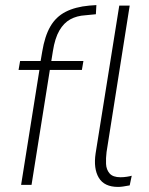

<svg xmlns="http://www.w3.org/2000/svg" viewBox="-20 -727 584 755"><path d="M63 0 135 -452H53L59 -487H151L138 -477L146 -524Q156 -585 178 -623Q200 -661 238 -680.5Q276 -700 331 -705L359 -707L357 -671L316 -667Q282 -665 256.5 -651Q231 -637 213.5 -607Q196 -577 188 -526L180 -476L171 -487H308L302 -452H176L104 0ZM444 8Q390 8 368.5 -28Q347 -64 356 -124L449 -705H490L399 -129Q396 -105 397 -82.5Q398 -60 411 -45Q424 -30 454 -30Q466 -30 479 -32Q492 -34 498 -36L490 2Q473 5 463.5 6.5Q454 8 444 8Z"/></svg>

Font: Nunito Sans 10pt Condensed ExtraLight
Style: Italic
Weight: 250
Width: 3
Italic angle: -9°
Designer: Vernon Adams
Foundry: Vernon Adams
Version: Version 3.101;gftools[0.9.27]